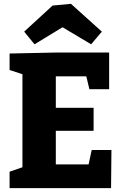

<svg xmlns="http://www.w3.org/2000/svg" viewBox="-20 -981 642 1001"><path d="M442 -124 458 -199H561L559 0H30V-86L97 -109V-594L30 -616V-702L267 -707H549V-516H446L430 -583H271V-419H468V-299H271V-124ZM350 -961 511 -816 455 -750 306 -839 160 -750 106 -816 254 -952Z"/></svg>

Font: Bitter Pro ExtraBold
Style: Regular
Weight: 800
Designer: Sol Matas, and Bitter project Authors
Foundry: Sol Matas
Version: Version 1.010